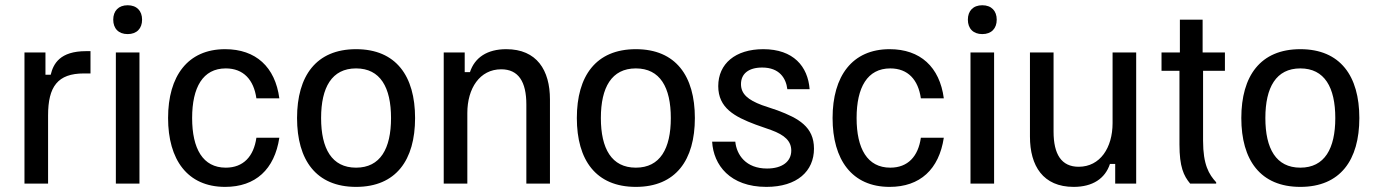

<svg xmlns="http://www.w3.org/2000/svg" viewBox="-20 -700 5240 732"><path d="M163.3 0V-260C163.3 -370 200 -420 300 -420H325V-505H308.3C208.3 -505 183.3 -456.7 173.3 -415H153.3V-500H73.3V0Z M466.7 -570C501.7 -570 521.7 -591.7 521.7 -625C521.7 -658.3 501.7 -680 466.7 -680C431.7 -680 411.7 -658.3 411.7 -625C411.7 -591.7 431.7 -570 466.7 -570ZM511.7 0V-500H421.7V0Z M838.3 12.5C954.2 12.5 1026.7 -54.2 1045 -175H957.5C947.5 -104.2 908.3 -60.8 840.8 -60.8C753.3 -60.8 712.5 -133.3 712.5 -250C712.5 -366.7 753.3 -439.2 840.8 -439.2C908.3 -439.2 947.5 -395.8 957.5 -325H1045C1029.2 -445 955 -512.5 838.3 -512.5C695.8 -512.5 620.8 -410 620.8 -250C620.8 -91.7 694.2 12.5 838.3 12.5Z M1337.5 12.5C1490 12.5 1562.5 -90 1562.5 -250C1562.5 -410 1490 -512.5 1337.5 -512.5C1185 -512.5 1112.5 -410 1112.5 -250C1112.5 -90 1185 12.5 1337.5 12.5ZM1337.5 -60.8C1245 -60.8 1204.2 -133.3 1204.2 -250C1204.2 -366.7 1245 -439.2 1337.5 -439.2C1430 -439.2 1470.8 -366.7 1470.8 -250C1470.8 -133.3 1430 -60.8 1337.5 -60.8Z M1761.7 0V-269.2C1761.7 -363.3 1809.2 -435.8 1890.8 -435.8C1956.7 -435.8 1986.7 -388.3 1986.7 -301.7V0H2076.7V-320.8C2076.7 -432.5 2026.7 -512.5 1910 -512.5C1837.5 -512.5 1790 -480.8 1771.7 -425H1751.7V-500H1671.7V0Z M2404.2 12.5C2556.7 12.5 2629.2 -90 2629.2 -250C2629.2 -410 2556.7 -512.5 2404.2 -512.5C2251.7 -512.5 2179.2 -410 2179.2 -250C2179.2 -90 2251.7 12.5 2404.2 12.5ZM2404.2 -60.8C2311.7 -60.8 2270.8 -133.3 2270.8 -250C2270.8 -366.7 2311.7 -439.2 2404.2 -439.2C2496.7 -439.2 2537.5 -366.7 2537.5 -250C2537.5 -133.3 2496.7 -60.8 2404.2 -60.8Z M2901.7 12.5C3019.2 12.5 3083.3 -47.5 3083.3 -133.3C3083.3 -216.7 3024.2 -249.2 2944.2 -279.2L2885 -299.2C2831.7 -319.2 2805 -341.7 2805 -379.2C2805 -418.3 2833.3 -442.5 2885.8 -442.5C2951.7 -442.5 2976.7 -401.7 2981.7 -360H3066.7C3060 -446.7 3005 -512.5 2890 -512.5C2783.3 -512.5 2718.3 -456.7 2718.3 -371.7C2718.3 -288.3 2780.8 -255 2860.8 -225L2920 -204.2C2972.5 -185 2996.7 -161.7 2996.7 -125.8C2996.7 -85 2963.3 -57.5 2904.2 -57.5C2823.3 -57.5 2788.3 -110 2783.3 -160H2695C2700 -70.8 2763.3 12.5 2901.7 12.5Z M3371.7 12.5C3487.5 12.5 3560 -54.2 3578.3 -175H3490.8C3480.8 -104.2 3441.7 -60.8 3374.2 -60.8C3286.7 -60.8 3245.8 -133.3 3245.8 -250C3245.8 -366.7 3286.7 -439.2 3374.2 -439.2C3441.7 -439.2 3480.8 -395.8 3490.8 -325H3578.3C3562.5 -445 3488.3 -512.5 3371.7 -512.5C3229.2 -512.5 3154.2 -410 3154.2 -250C3154.2 -91.7 3227.5 12.5 3371.7 12.5Z M3725 -570C3760 -570 3780 -591.7 3780 -625C3780 -658.3 3760 -680 3725 -680C3690 -680 3670 -658.3 3670 -625C3670 -591.7 3690 -570 3725 -570ZM3770 0V-500H3680V0Z M4073.3 12.5C4145.8 12.5 4193.3 -19.2 4211.7 -75H4231.7V0H4311.7V-500H4221.7V-230.8C4221.7 -136.7 4174.2 -64.2 4092.5 -64.2C4026.7 -64.2 3996.7 -111.7 3996.7 -198.3V-500H3906.7V-179.2C3906.7 -67.5 3956.7 12.5 4073.3 12.5Z M4616.7 0V-5C4589.2 -35 4566.7 -71.7 4566.7 -163.3V-430H4650V-500H4565V-625H4478.3V-500H4408.3V-430H4476.7V-149.2C4476.7 -64.2 4492.5 -30 4517.5 0Z M4937.5 12.5C5090 12.5 5162.5 -90 5162.5 -250C5162.5 -410 5090 -512.5 4937.5 -512.5C4785 -512.5 4712.5 -410 4712.5 -250C4712.5 -90 4785 12.5 4937.5 12.5ZM4937.5 -60.8C4845 -60.8 4804.2 -133.3 4804.2 -250C4804.2 -366.7 4845 -439.2 4937.5 -439.2C5030 -439.2 5070.8 -366.7 5070.8 -250C5070.8 -133.3 5030 -60.8 4937.5 -60.8Z"/></svg>

Font: Familjen Grotesk
Style: Regular
Weight: 400
Designer: Anders Wikstroem, Jonas Baeckman, Matilda Gysing, Kristian Moeller
Foundry: Familjen STHLM AB
Version: Version 2.000